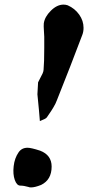

<svg xmlns="http://www.w3.org/2000/svg" viewBox="-20 -816 384 837"><path d="M146 -457 143.1 -404.8Q151.4 -322.8 153.8 -288.1Q157.2 -289.6 163.8 -292.5Q170.4 -295.4 173.3 -296.6Q176.3 -297.9 179.4 -300Q182.6 -302.2 184.1 -304.2Q186 -307.1 193.4 -317.9Q200.7 -328.6 203.9 -333.5Q207 -338.4 212.4 -347.2Q217.8 -356 221.4 -363.5Q225.1 -371.1 228 -378.9Q289.1 -531.7 338.9 -664.1Q344.2 -677.7 344.2 -694.8Q344.2 -725.6 325.2 -752.4Q306.2 -779.3 274.9 -793Q266.1 -795.9 256.8 -795.9Q228.5 -795.9 201.7 -769.3Q174.8 -742.7 170.9 -713.9Q169.9 -703.1 171.4 -682.6Q172.9 -662.1 172.9 -655.8V-606.9Q172.9 -543.5 169.9 -511.2Q169.4 -503.9 165.5 -495.4Q161.6 -486.8 155.5 -475.8Q149.4 -464.8 146 -457ZM68.8 -6.8Q84 -6.8 104 -1Q107.9 1 115.2 1Q132.3 1 159.2 -9.8Q205.1 -32.2 205.1 -89.8Q205.1 -140.1 154.8 -159.2Q115.7 -171.9 100.1 -171.9Q74.7 -171.9 61 -151.9Q43.5 -126.5 39.6 -91.6Q35.6 -56.6 44.4 -31.7Q53.2 -6.8 68.8 -6.8Z"/></svg>

Font: Sonetni venez Italic
Style: Regular
Weight: 400
Italic angle: -14°
Designer: Alja Herlah
Foundry: Type Salon
Version: Version 1.000;hotconv 1.0.109;makeotfexe 2.5.65596